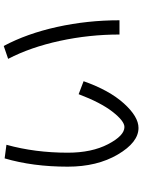

<svg xmlns="http://www.w3.org/2000/svg" viewBox="115 -852 770 1040"><g transform="rotate(-90 500.0 -332.0)"><path d="M701.2 -672.9 771 -696.8Q837.9 -571.8 874 -408Q910.2 -244.1 910.2 -69.8H833Q833 -233.9 798.6 -392.8Q764.2 -551.8 701.2 -672.9ZM235.8 -682.1Q192.9 -527.3 192.9 -350.1Q192.9 -220.2 239 -131.6Q285.2 -43 332 -43Q364.3 -43 414.6 -107.4Q464.8 -171.9 509.8 -291L580.1 -264.2Q531.2 -125 459.7 -45.9Q388.2 33.2 327.1 33.2Q249 33.2 183.1 -78.9Q117.2 -190.9 117.2 -350.1Q117.2 -539.1 162.1 -691.9Z"/></g></svg>

Font: WebKoruri
Style: Regular
Weight: 400
Foundry: lindwurm / mohemohe
Version: Version 1.00